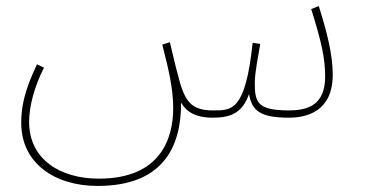

<svg xmlns="http://www.w3.org/2000/svg" viewBox="-20 -383 1204 633"><path d="M302 230C513 230 578 106 577 -45C593 -16 623 5 682 5C742 5 780 -12 801 -73C810 -21 834 5 932 5C991 5 1077 -15 1077 -137C1077 -203 1058 -277 1031 -363L1006 -353C1040 -245 1052 -190 1052 -131C1052 -39 998 -19 933 -19C828 -19 820 -46 820 -110C820 -144 832 -202 838 -238L813 -242C789 -17 745 -19 683 -19C618 -19 594 -42 574 -108C562 -151 558 -168 540 -244L515 -236C535 -157 551 -94 551 -26C551 74 509 206 306 206C178 206 76 142 76 19C76 -32 93 -97 125 -160L102 -171C59 -81 50 -28 50 22C50 155 160 230 302 230Z"/></svg>

Font: Noto Sans Arabic UI Th
Style: Regular
Weight: 100
Designer: Monotype Design Team, Nadine Chahine and Nizar Qandah
Foundry: Monotype Imaging Inc.
Version: Version 2.010